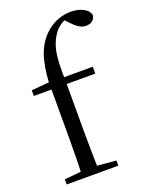

<svg xmlns="http://www.w3.org/2000/svg" viewBox="-151 -895 758 974"><g transform="rotate(-20 227.5 -408.0)"><path d="M36.2 0V-27.8L152.1 -38.6H192L315 -27.8V0ZM124.7 0Q126.7 -56.6 127.6 -114.3Q128.5 -171.9 128.5 -228.5V-478.9H33.1V-509.4L158.4 -520.4L127.7 -504.6L127.9 -510.5Q133 -606.3 154.3 -664.5Q175.7 -722.8 215.6 -760.1Q247.2 -789.4 282.3 -802.9Q317.4 -816.5 354.1 -816.5Q390.5 -816.5 418.8 -803.1Q447.1 -789.8 454.7 -763.8Q453.7 -746.4 440.7 -734.5Q427.8 -722.6 405.4 -722.6Q385.9 -722.6 368.4 -733.2Q350.9 -743.8 330.2 -766.1L303 -794.5V-803.5H344.3V-794.7Q315.8 -792.3 290.7 -775.6Q265.6 -759 250 -733.9Q233.8 -709.1 224.1 -678.1Q214.4 -647.1 211.5 -602.5Q208.5 -557.9 210.7 -492.6V-228.5Q210.7 -171.9 211.7 -114.3Q212.7 -56.6 213.9 0ZM170.2 -478.9V-516H364.8V-478.9Z"/></g></svg>

Font: Noto Serif JP
Style: Regular
Weight: 200
Designer: Ryoko NISHIZUKA 西塚涼子 (kana & ideographs); Frank Grießhammer (Latin, Greek & Cyrillic); Wenlong ZHANG 张文龙 (bopomofo); San
Foundry: Adobe
Version: Version 2.001;hotconv 1.1.0;makeotfexe 2.6.0